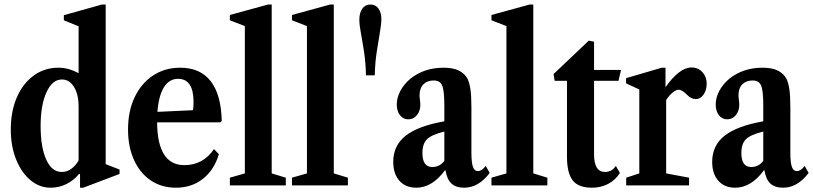

<svg xmlns="http://www.w3.org/2000/svg" viewBox="-20 -842 3692 872"><path d="M209.5 10.5Q159 10.5 118 -24Q77 -58.5 53 -118.2Q29 -178 29 -253.5Q29 -336.5 56.5 -399.8Q84 -463 133 -498.8Q182 -534.5 245.5 -534.5Q291.5 -534.5 337 -509.5V-722.5L270 -750V-773L443 -821.5H460V-96.5L523 -72V-52L358 10.5H343.5V-50.5L339.5 -52.5Q315 -22.5 281.5 -6Q248 10.5 209.5 10.5ZM260.5 -61Q284 -61 303.5 -75Q323 -89 337 -113V-358Q337 -413 316.2 -447Q295.5 -481 261 -481Q217.5 -481 191 -422.8Q164.5 -364.5 164.5 -270Q164.5 -174 189.8 -117.5Q215 -61 260.5 -61Z M779 10.5Q713.5 10.5 664.5 -22.8Q615.5 -56 588.5 -115.8Q561.5 -175.5 561.5 -254Q561.5 -337.5 591.5 -400.5Q621.5 -463.5 675 -499Q728.5 -534.5 798.5 -534.5Q889.5 -534.5 937 -473.2Q984.5 -412 987 -293L981 -286.5H693.5Q695 -92 817 -92Q902.5 -92 952 -165L974 -141.5Q952.5 -69.5 901.2 -29.5Q850 10.5 779 10.5ZM788.5 -484Q748 -484 724.2 -445.2Q700.5 -406.5 695 -334L856 -341.5Q859 -351.5 859 -379Q859 -484 788.5 -484Z M1024 0V-35L1092 -54.5V-723.5L1024 -750V-774L1197.5 -821.5H1214V-54.5L1278 -35V0Z M1306 0V-35L1374 -54.5V-723.5L1306 -750V-774L1479.5 -821.5H1496V-54.5L1560 -35V0Z M1642 -500Q1641 -556.5 1633.5 -605.5Q1626 -654.5 1619 -692.2Q1612 -730 1612 -752.5Q1612 -784 1625.5 -802.8Q1639 -821.5 1662 -821.5Q1686 -821.5 1699 -803Q1712 -784.5 1712 -756Q1712 -732 1705.2 -693.8Q1698.5 -655.5 1691 -606.5Q1683.5 -557.5 1682 -500Z M1870.5 10.5Q1822 10.5 1794 -21Q1766 -52.5 1766 -107Q1766 -181 1822.2 -225.5Q1878.5 -270 1998 -291V-363.5Q1998 -430.5 1988.2 -453.5Q1978.5 -476.5 1949.5 -476.5Q1920 -476.5 1902.8 -458.8Q1885.5 -441 1885.5 -410Q1885.5 -399 1887.2 -387.8Q1889 -376.5 1889 -366Q1889 -337.5 1873.2 -318.8Q1857.5 -300 1834 -300Q1811 -300 1796.5 -318.8Q1782 -337.5 1782 -367.5Q1782 -398.5 1798.5 -429.5Q1815 -460.5 1844.5 -485Q1907 -534.5 1994.5 -534.5Q2037 -534.5 2063.2 -521.8Q2089.5 -509 2103 -485Q2112 -466.5 2116.5 -437Q2121 -407.5 2121 -352.5V-148.5Q2121 -104.5 2127.8 -84.8Q2134.5 -65 2150.5 -65Q2168.5 -65 2186 -88.5L2204 -56.5Q2153 10.5 2088.5 10.5Q2050 10.5 2029.8 -9Q2009.5 -28.5 2003.5 -68H2000.5Q1942.5 10.5 1870.5 10.5ZM1943 -83.5Q1977.5 -83.5 1998 -111.5V-244.5Q1940.5 -230.5 1919.5 -209.8Q1898.5 -189 1898.5 -147.5Q1898.5 -83.5 1943 -83.5Z M2212 0V-35L2280 -54.5V-723.5L2212 -750V-774L2385.5 -821.5H2402V-54.5L2466 -35V0Z M2668.5 10.5Q2606.5 10.5 2580.8 -23Q2555 -56.5 2555 -130.5V-475H2499L2494 -505.5L2654 -657.5L2678 -652.5V-524.5H2800.5L2789 -475H2678V-140.5Q2678 -61 2728 -61Q2741.5 -61 2754 -67Q2766.5 -73 2777 -88.5L2795.5 -56.5Q2774.5 -23.5 2741.5 -6.5Q2708.5 10.5 2668.5 10.5Z M2824 0V-35L2883.5 -54.5V-435.5L2823.5 -463.5V-487L2985.5 -534.5H3002.5V-446Q3033 -489.5 3062.8 -512.5Q3092.5 -535.5 3121 -535.5Q3150.5 -535.5 3170 -514.5Q3189.5 -493.5 3189.5 -462.5Q3189.5 -432.5 3175.2 -412.2Q3161 -392 3140.5 -392Q3119.5 -392 3101.5 -410.5Q3078 -434.5 3061.5 -434.5Q3050 -434.5 3034 -421Q3018 -407.5 3005.5 -387.5V-54.5L3109.5 -35V0Z M3319 10.5Q3270.5 10.5 3242.5 -21Q3214.5 -52.5 3214.5 -107Q3214.5 -181 3270.8 -225.5Q3327 -270 3446.5 -291V-363.5Q3446.5 -430.5 3436.8 -453.5Q3427 -476.5 3398 -476.5Q3368.5 -476.5 3351.2 -458.8Q3334 -441 3334 -410Q3334 -399 3335.8 -387.8Q3337.5 -376.5 3337.5 -366Q3337.5 -337.5 3321.8 -318.8Q3306 -300 3282.5 -300Q3259.5 -300 3245 -318.8Q3230.5 -337.5 3230.5 -367.5Q3230.5 -398.5 3247 -429.5Q3263.5 -460.5 3293 -485Q3355.5 -534.5 3443 -534.5Q3485.5 -534.5 3511.8 -521.8Q3538 -509 3551.5 -485Q3560.5 -466.5 3565 -437Q3569.5 -407.5 3569.5 -352.5V-148.5Q3569.5 -104.5 3576.2 -84.8Q3583 -65 3599 -65Q3617 -65 3634.5 -88.5L3652.5 -56.5Q3601.5 10.5 3537 10.5Q3498.5 10.5 3478.2 -9Q3458 -28.5 3452 -68H3449Q3391 10.5 3319 10.5ZM3391.5 -83.5Q3426 -83.5 3446.5 -111.5V-244.5Q3389 -230.5 3368 -209.8Q3347 -189 3347 -147.5Q3347 -83.5 3391.5 -83.5Z"/></svg>

Font: Libre Caslon Condensed
Style: Bold
Weight: 700
Designer: Pablo Impallari, Rodrigo Fuenzalida, Katja Schimmel, Ertekin Erdin
Foundry: Pablo Impallari, Rodrigo Fuenzalida
Version: Version 2.000; ttfautohint (v1.8.4.7-5d5b);gftools[0.9.33]